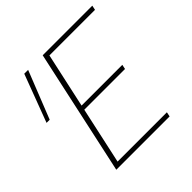

<svg xmlns="http://www.w3.org/2000/svg" viewBox="-172 -804 950 950"><g transform="rotate(-45 303.0 -329.0)"><path d="M157 -658 58 -408H36L130 -658ZM282 -634 219 -346H504L499 -322H214L149 -24H494L489 0H116L259 -658H606L601 -634Z"/></g></svg>

Font: Ysabeau Infant Extralight
Style: Italic
Weight: 200
Italic angle: -12°
Designer: Christian Thalmann (Catharsis Fonts)
Version: Version 0.003